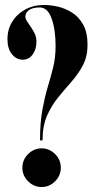

<svg xmlns="http://www.w3.org/2000/svg" viewBox="-20 -731 382 772"><path d="M141 -166.5Q141 -238.5 150.5 -290Q160 -341.5 172.2 -382Q184.5 -422.5 194 -461.2Q203.5 -500 203.5 -546.5Q203.5 -612 187.5 -656.5Q171.5 -701 140 -701Q111 -701 96.5 -690.5Q82 -680 82 -663.5Q82 -654 93.2 -638.5Q104.5 -623 115.5 -604Q126.5 -585 126.5 -564.5Q126.5 -532.5 111.2 -511.8Q96 -491 71 -491Q46 -491 28 -513Q10 -535 10 -573.5Q10 -612.5 29 -643.5Q48 -674.5 81.5 -692.8Q115 -711 157.5 -711Q184 -711 214 -704Q244 -697 271 -679.5Q298 -662 315 -630.8Q332 -599.5 332 -551Q332 -504.5 313.8 -469.5Q295.5 -434.5 268.5 -403.8Q241.5 -373 214.5 -340.2Q187.5 -307.5 169.2 -266Q151 -224.5 151 -166.5ZM147.5 21Q116 21 93 -2Q70 -25 70 -56.5Q70 -88.5 93 -111.5Q116 -134.5 147.5 -134.5Q178.5 -134.5 201.5 -111.5Q224.5 -88.5 224.5 -56.5Q224.5 -25 201.5 -2Q178.5 21 147.5 21Z"/></svg>

Font: Imbue 100pt Black
Style: Regular
Weight: 900
Designer: Tyler Finck
Foundry: Etcetera Type Company
Version: Version 1.102; ttfautohint (v1.8.3)